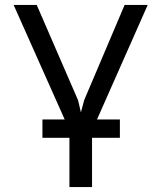

<svg xmlns="http://www.w3.org/2000/svg" viewBox="-20 -548 640 771"><path d="M461.4 5.4V-68.4H369.6L573.2 -528.3H480.5L317.9 -145.5L305.2 -97.7H304.7L293.5 -145.5L127.4 -528.3H34.7L239.7 -68.4H150.4V5.4H258.8V203.1H349.6V5.4Z"/></svg>

Font: Roboto Mono
Style: Regular
Weight: 400
Monospace: yes
Designer: Google
Version: Version 3.000